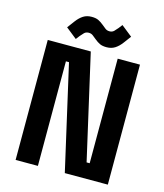

<svg xmlns="http://www.w3.org/2000/svg" viewBox="-128 -986 927 1082"><g transform="rotate(15 335.0 -445.0)"><path d="M66 0V-700H317L456 -90H474V-700H604V0H353L214 -610H196V0ZM217 -746 153 -797 185 -840Q203 -864 223.5 -877Q244 -890 272 -890Q296 -890 311 -883Q326 -876 343 -862Q353 -854 363.5 -845.5Q374 -837 389 -837Q405 -837 415 -847Q425 -857 434 -868L451 -890L515 -839L483 -796Q465 -772 444.5 -759Q424 -746 396 -746Q372 -746 357 -753Q342 -760 325 -774Q315 -782 304.5 -790.5Q294 -799 279 -799Q263 -799 253 -789Q243 -779 234 -768Z"/></g></svg>

Font: Space Grotesk Light
Style: Bold
Weight: 700
Version: Version 2.000